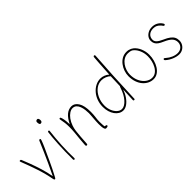

<svg xmlns="http://www.w3.org/2000/svg" viewBox="96 -1745 2682 2682"><g transform="rotate(-45 1437.0 -403.5)"><path d="M39 -509Q39 -514 43 -516.5Q47 -519 50 -519Q56 -519 61.5 -517Q67 -515 71 -505Q92 -454 120 -380Q148 -306 175 -218.5Q202 -131 218 -38Q263 -130 299.5 -210Q336 -290 369.5 -366Q403 -442 436 -521Q439 -528 442 -530.5Q445 -533 449 -533Q453 -533 456.5 -532Q460 -531 463 -528.5Q466 -526 466 -522Q466 -517 460 -500.5Q454 -484 445 -461.5Q436 -439 426.5 -418Q417 -397 411 -383Q398 -356 378.5 -313Q359 -270 335.5 -219Q312 -168 286 -115Q260 -62 234 -14Q229 -5 225.5 1Q222 7 218.5 10.5Q215 14 210 14Q205 14 200 7Q195 0 193 -13Q172 -130 132 -250.5Q92 -371 46 -488Q44 -494 41.5 -499.5Q39 -505 39 -509Z M608 -519Q609 -524 612 -527Q615 -530 622 -530Q630 -530 633 -526Q636 -522 635 -517Q628 -456 622 -389.5Q616 -323 612.5 -255.5Q609 -188 608.5 -124.5Q608 -61 610 -6Q610 2 607.5 6.5Q605 11 597 11Q591 11 587 7.5Q583 4 583 -5Q582 -90 584 -167Q586 -244 590 -310.5Q594 -377 598.5 -430Q603 -483 608 -519ZM595 -727Q595 -736 599 -742.5Q603 -749 609.5 -752.5Q616 -756 625 -756Q638 -756 644.5 -744Q651 -732 651 -712Q651 -696 643 -686.5Q635 -677 618 -677Q606 -677 600.5 -691Q595 -705 595 -727Z M850 -530Q850 -538 853.5 -541Q857 -544 863 -544Q871 -544 875 -536.5Q879 -529 883 -515Q892 -481 895 -445Q898 -409 899 -383Q939 -466 987 -506Q1035 -546 1092 -546Q1151 -546 1190.5 -484.5Q1230 -423 1230 -298Q1230 -245 1223.5 -199.5Q1217 -154 1217 -116Q1217 -91 1218.5 -60.5Q1220 -30 1224 -18Q1244 -17 1251 -13.5Q1258 -10 1258 -2Q1258 4 1254 8Q1250 12 1242 14Q1234 16 1220 16Q1205 16 1198 -0.5Q1191 -17 1188.5 -43.5Q1186 -70 1186 -100Q1186 -128 1188 -157Q1190 -186 1192 -214Q1194 -242 1196 -265.5Q1198 -289 1198 -305Q1198 -335 1193.5 -371.5Q1189 -408 1177 -441Q1165 -474 1142.5 -495Q1120 -516 1084 -516Q1055 -516 1022.5 -495Q990 -474 961.5 -435.5Q933 -397 914 -343Q901 -306 894.5 -259.5Q888 -213 884.5 -156Q881 -99 876 -32Q876 -24 874.5 -18Q873 -12 870 -9Q867 -6 861 -6Q854 -6 848.5 -10.5Q843 -15 844 -28Q847 -86 853 -143Q859 -200 864 -254.5Q869 -309 869 -359Q869 -408 864.5 -443Q860 -478 855 -500Q850 -522 850 -530Z M1801 -805Q1802 -814 1806 -818.5Q1810 -823 1817 -823Q1825 -823 1828.5 -818Q1832 -813 1831 -804Q1819 -641 1808.5 -441.5Q1798 -242 1789 0Q1789 7 1785.5 10.5Q1782 14 1774 14Q1767 14 1763.5 9.5Q1760 5 1761 -4Q1762 -27 1763.5 -60Q1765 -93 1766.5 -129.5Q1768 -166 1770 -199Q1749 -139 1716 -91.5Q1683 -44 1644 -17Q1605 10 1567 10Q1531 10 1500 -8Q1469 -26 1445.5 -58.5Q1422 -91 1409 -134.5Q1396 -178 1396 -229Q1396 -291 1416 -346.5Q1436 -402 1472 -444Q1508 -486 1554.5 -510Q1601 -534 1653 -534Q1687 -534 1721 -520.5Q1755 -507 1780 -484Q1783 -530 1786 -585Q1789 -640 1793 -697.5Q1797 -755 1801 -805ZM1426 -223Q1426 -169 1445.5 -122Q1465 -75 1497.5 -46.5Q1530 -18 1567 -18Q1593 -18 1620.5 -34.5Q1648 -51 1674 -80.5Q1700 -110 1721.5 -149.5Q1743 -189 1758 -236Q1760 -242 1763 -251Q1766 -260 1771 -264L1778 -454Q1755 -477 1718.5 -491.5Q1682 -506 1647 -506Q1586 -506 1536 -468Q1486 -430 1456 -365.5Q1426 -301 1426 -223Z M2173 -540Q2196 -540 2214.5 -535.5Q2233 -531 2249 -523Q2265 -515 2278 -505Q2323 -468 2347.5 -408.5Q2372 -349 2372 -287Q2372 -232 2358 -181Q2344 -130 2318 -89Q2292 -48 2255.5 -24Q2219 0 2175 0Q2131 0 2091 -19.5Q2051 -39 2020 -75Q1989 -111 1971 -162.5Q1953 -214 1953 -277Q1953 -325 1969 -371.5Q1985 -418 2014.5 -456.5Q2044 -495 2084 -517.5Q2124 -540 2173 -540ZM1983 -280Q1983 -204 2010.5 -147.5Q2038 -91 2081.5 -59.5Q2125 -28 2173 -28Q2215 -28 2246.5 -51.5Q2278 -75 2299.5 -113.5Q2321 -152 2331.5 -197Q2342 -242 2342 -285Q2342 -353 2314.5 -411Q2287 -469 2244 -497Q2227 -505 2208 -508Q2189 -511 2174 -511Q2129 -511 2093.5 -489.5Q2058 -468 2033.5 -433.5Q2009 -399 1996 -358.5Q1983 -318 1983 -280Z M2814 -460Q2819 -452 2821 -448.5Q2823 -445 2824 -440Q2825 -436 2823 -432Q2821 -428 2817 -426Q2813 -424 2808 -424Q2800 -424 2794 -434Q2788 -444 2778 -455Q2753 -483 2728 -495Q2703 -507 2671 -507Q2616 -507 2583.5 -478.5Q2551 -450 2551 -401Q2551 -370 2576 -346Q2601 -322 2659 -296Q2715 -272 2748 -247Q2781 -222 2795.5 -193.5Q2810 -165 2810 -127Q2810 -90 2791.5 -59Q2773 -28 2742 -10Q2711 8 2673 8Q2626 8 2572 -14Q2518 -36 2476 -73Q2471 -78 2468.5 -82.5Q2466 -87 2466 -91Q2466 -96 2470 -100.5Q2474 -105 2478 -105Q2483 -105 2488.5 -101.5Q2494 -98 2501 -91Q2539 -57 2583.5 -38.5Q2628 -20 2671 -20Q2718 -20 2749 -50Q2780 -80 2780 -125Q2780 -172 2748.5 -206Q2717 -240 2645 -271Q2600 -290 2573 -309.5Q2546 -329 2534 -353Q2522 -377 2522 -407Q2522 -443 2542 -471.5Q2562 -500 2596 -517Q2630 -534 2672 -534Q2716 -534 2752.5 -515Q2789 -496 2814 -460Z"/></g></svg>

Font: Playpen Sans Thin
Style: Regular
Weight: 250
Designer: Laura Meseguer, Veronika Burian, José Scaglione
Foundry: TypeTogether
Version: Version 1.001